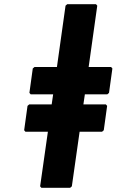

<svg xmlns="http://www.w3.org/2000/svg" viewBox="-20 -887 555 914"><path d="M233 -438 226 -390H119L111 -383L95 -267L101 -260H208L171 0L177 7H314L322 0L359 -260H466L474 -267L490 -383L484 -390H377L384 -438H491L499 -445L515 -561L509 -568H402L443 -860L437 -867H300L292 -860L251 -568H144L136 -561L120 -445L126 -438Z"/></svg>

Font: Hussar Woodtype
Style: BlkObl
Weight: 900
Foundry: Cannot Into Space Fonts
Version: Version 1.07